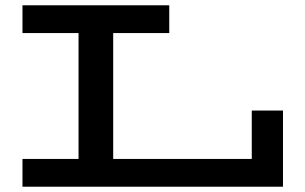

<svg xmlns="http://www.w3.org/2000/svg" viewBox="-20 -706 1153 726"><path d="M1050 -288V0H65V-105H277V-581H65V-686H620V-581H408V-105H932V-288Z"/></svg>

Font: BioRhyme Expanded
Style: Bold
Weight: 700
Width: 7
Designer: Aoife Mooney
Foundry: Aoife Mooney Type
Version: Version 1.000